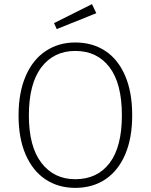

<svg xmlns="http://www.w3.org/2000/svg" viewBox="-20 -900 731 931"><path d="M621 -341Q621 -230 587 -151Q553 -72 491 -30.5Q429 11 345 11Q263 11 201 -30Q139 -71 104.5 -150Q70 -229 70 -340Q70 -451 104.5 -531Q139 -611 201.5 -652.5Q264 -694 345 -694Q428 -694 490 -653.5Q552 -613 586.5 -533.5Q621 -454 621 -341ZM120 -340Q120 -189 181 -110Q242 -31 345 -31Q452 -31 511.5 -109.5Q571 -188 571 -341Q571 -495 511 -574Q451 -653 345 -653Q241 -653 180.5 -573.5Q120 -494 120 -340ZM447 -836 255 -759 242 -788 426 -880Z"/></svg>

Font: FiraGO ExtraLight
Style: Regular
Weight: 200
Designer: bBox Type
Foundry: bBox Type GmbH
Version: Version 1.001